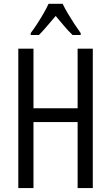

<svg xmlns="http://www.w3.org/2000/svg" viewBox="-20 -963 568 983"><path d="M455.1 0H377.4V-337.9H151.4V0H73.7V-713.9H151.4V-408.7H377.4V-713.9H455.1ZM300.8 -943.4Q311.5 -920.9 327.4 -894Q343.3 -867.2 360.6 -840.8Q377.9 -814.5 393.1 -793.5V-783.7H351.6Q330.6 -803.7 309.1 -829.1Q287.6 -854.5 265.1 -881.3Q242.7 -855 220 -828.4Q197.3 -801.8 179.2 -783.7H137.2V-793.5Q154.8 -816.9 171.9 -843.5Q189 -870.1 203.9 -896Q218.8 -921.9 228.5 -943.4Z"/></svg>

Font: Open Sans Condensed
Style: Regular
Weight: 400
Width: 3
Designer: Monotype Design Team
Foundry: Monotype Imaging Inc.
Version: Version 3.000